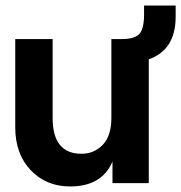

<svg xmlns="http://www.w3.org/2000/svg" viewBox="-20 -661 654 693"><path d="M233 12Q147 12 91 -46.5Q35 -105 35 -202V-520H170V-235Q170 -106 274 -106Q320 -106 351 -138.5Q382 -171 382 -235V-520H420Q465 -520 482.5 -538Q500 -556 500 -609V-641H614V-601Q614 -481 517 -447V0H386V-78Q348 12 233 12Z"/></svg>

Font: Cal Sans
Style: Regular
Weight: 400
Designer: Designer Mark Davis DBA MarkFonts
Foundry: Designer Mark Davis DBA MarkFonts
Version: Version 1.000